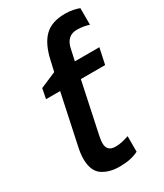

<svg xmlns="http://www.w3.org/2000/svg" viewBox="-194 -843 797 931"><g transform="rotate(-30 205.0 -377.5)"><path d="M192 10Q256 10 298 -12V-99Q277 -92 259.5 -88Q242 -84 223 -84Q175 -84 175 -130Q175 -140 177 -152Q179 -164 181 -174L240 -452H376L395 -541H258L272 -606Q286 -669 343 -669Q363 -669 381.5 -665.5Q400 -662 410 -658V-751Q398 -756 377 -760.5Q356 -765 331 -765Q256 -765 216 -725.5Q176 -686 158 -603L145 -546L56 -508L45 -452H124L65 -175Q57 -138 57 -111Q57 -43 95 -16.5Q133 10 192 10Z"/></g></svg>

Font: Noto Sans UI Medium
Style: Italic
Weight: 500
Italic angle: -12°
Designer: Monotype Design Team
Foundry: Monotype Imaging Inc.
Version: Version 1.901